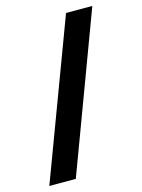

<svg xmlns="http://www.w3.org/2000/svg" viewBox="-111 -784 630 854"><g transform="rotate(-15 203.5 -357.0)"><path d="M400 -719 130 5H8L279 -719Z"/></g></svg>

Font: Noto Sans Condensed
Style: Bold
Weight: 700
Width: 3
Designer: Monotype Design Team
Foundry: Monotype Imaging Inc.
Version: Version 2.013; ttfautohint (v1.8.4.7-5d5b)